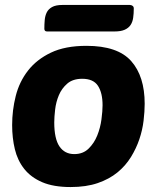

<svg xmlns="http://www.w3.org/2000/svg" viewBox="-20 -745 638 775"><path d="M265 10Q196 10 150.5 -9.5Q105 -29 78 -63Q51 -97 40 -142.5Q29 -188 29 -240Q29 -300 43.5 -357.5Q58 -415 93 -460Q128 -505 185.5 -532.5Q243 -560 329 -560Q455 -560 509.5 -498.5Q564 -437 564 -326Q564 -295 559.5 -257.5Q555 -220 542.5 -183Q530 -146 508.5 -111Q487 -76 454 -49Q421 -22 374.5 -6Q328 10 265 10ZM312 -427Q274 -427 251.5 -407.5Q229 -388 217.5 -360.5Q206 -333 202.5 -302.5Q199 -272 199 -251Q199 -185 220 -154Q241 -123 280 -123Q315 -123 337.5 -145Q360 -167 372.5 -198Q385 -229 389.5 -263Q394 -297 394 -320Q394 -370 375.5 -398.5Q357 -427 312 -427ZM170 -618Q159 -618 159 -629Q159 -647 160.5 -664Q162 -681 168.5 -694.5Q175 -708 190 -716.5Q205 -725 232 -725H504Q510 -725 515 -721.5Q520 -718 520 -711Q520 -690 517.5 -673Q515 -656 507 -644Q499 -632 483.5 -625Q468 -618 442 -618Z"/></svg>

Font: PoetsenOne
Style: Regular
Weight: 400
Designer: Rodrigo Fuenzalida, Pablo Impallari
Foundry: Pablo Impallari, Rodrigo Fuenzalida
Version: Version 1.000; ttfautohint (v0.8) -G 200 -r 50